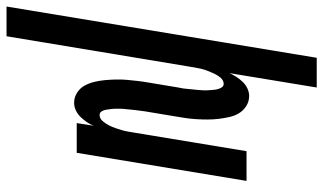

<svg xmlns="http://www.w3.org/2000/svg" viewBox="-269 -554 990 588"><g transform="rotate(90 226.0 -260.0)"><path d="M-48 215 109 -735H200L156 -468Q161 -479 167.5 -489Q174 -499 182.5 -508Q191 -517 202.5 -522.5Q214 -528 226 -528Q243 -528 257 -519Q271 -510 279 -496.5Q287 -483 290.5 -467Q294 -451 296 -434.5Q298 -418 298 -401Q298 -384 297 -367Q296 -350 293.5 -333Q291 -316 288 -299L273 -209Q272 -201 271 -193.5Q270 -186 269 -178.5Q268 -171 267.5 -163.5Q267 -156 266 -148.5Q265 -141 265 -133.5Q265 -126 265 -119Q265 -112 266 -104.5Q267 -97 268 -90Q269 -83 273 -76.5Q277 -70 284 -70Q295 -70 303 -79.5Q311 -89 316 -99Q321 -109 324.5 -119Q328 -129 331 -139.5Q334 -150 335.5 -160Q337 -170 339 -181L395 -520H486L400 0H309L317 -52Q313 -41 306 -31Q299 -21 290.5 -12Q282 -3 270.5 2.5Q259 8 247 8Q230 8 216 -1Q202 -10 194.5 -23.5Q187 -37 183 -53Q179 -69 177.5 -85.5Q176 -102 175.5 -119Q175 -136 176.5 -153Q178 -170 180 -187Q182 -204 185 -221L200 -311Q202 -319 203 -326.5Q204 -334 204.5 -341.5Q205 -349 206 -356.5Q207 -364 207.5 -371.5Q208 -379 208.5 -386.5Q209 -394 208.5 -401Q208 -408 207.5 -415.5Q207 -423 205.5 -430Q204 -437 200 -443.5Q196 -450 189 -450Q178 -450 170 -440.5Q162 -431 157.5 -421Q153 -411 149 -401Q145 -391 142.5 -380.5Q140 -370 138.5 -360Q137 -350 135 -339L43 215Z"/></g></svg>

Font: Iosevka Semibold
Style: Italic
Weight: 600
Italic angle: -9°
Monospace: yes
Designer: Belleve Invis
Foundry: Belleve Invis
Version: Version 32.5.0; ttfautohint (v1.8.4)